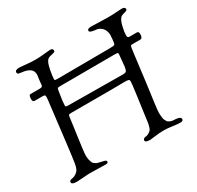

<svg xmlns="http://www.w3.org/2000/svg" viewBox="-152 -880 1090 1063"><g transform="rotate(-30 393.0 -349.0)"><path d="M20 -11Q20 -18 25 -21.5Q30 -25 37 -25.5Q44 -26 55 -31Q66 -36 75 -45Q87 -57 92.5 -88Q98 -119 113 -246Q128 -376 140 -472Q141 -480 141 -489Q141 -498 137 -500Q133 -502 121 -502H74Q61 -502 61 -519Q61 -546 72 -546H130Q134 -546 137 -546.5Q140 -547 142.5 -547.5Q145 -548 146.5 -549.5Q148 -551 148.5 -552Q149 -553 150 -556Q151 -559 151 -560.5Q151 -562 151.5 -567Q152 -572 152 -574Q153 -587 154.5 -596.5Q156 -606 156.5 -609.5Q157 -613 157.5 -616Q158 -619 158 -621Q158 -646 141 -658Q124 -670 99 -673Q74 -676 72 -677Q64 -680 64 -689Q64 -704 91 -704Q102 -704 132 -700.5Q162 -697 194 -697Q218 -697 249.5 -700.5Q281 -704 288 -704Q306 -704 306 -689Q306 -682 297 -679.5Q288 -677 274.5 -674Q261 -671 254 -663Q242 -651 234 -610.5Q226 -570 226 -552Q226 -546 229.5 -545Q233 -544 247 -544Q295 -544 413.5 -545Q532 -546 584 -546Q606 -546 610.5 -550.5Q615 -555 617 -582Q617 -587 617.5 -592.5Q618 -598 618.5 -601Q619 -604 619 -605Q619 -653 579 -670Q574 -672 559.5 -673.5Q545 -675 535 -678.5Q525 -682 525 -689Q525 -702 552 -702Q562 -702 595 -700.5Q628 -699 659 -699Q683 -699 710.5 -701Q738 -703 745 -703Q767 -703 767 -688Q767 -680 747 -675.5Q727 -671 720 -662Q708 -648 700.5 -615Q693 -582 693 -564Q693 -557 693.5 -554.5Q694 -552 697 -549.5Q700 -547 706 -547H752Q765 -547 765 -531Q765 -503 749 -503H701Q690 -503 688 -500Q686 -497 684 -482Q683 -477 683 -474L680 -453Q670 -368 658.5 -282Q647 -196 641.5 -155Q636 -114 636 -100Q636 -89 637 -79Q638 -69 639.5 -62Q641 -55 644.5 -49.5Q648 -44 650 -40Q652 -36 657.5 -33.5Q663 -31 665 -29.5Q667 -28 673.5 -26.5Q680 -25 681.5 -25Q683 -25 690 -24.5Q697 -24 698 -24Q731 -22 731 -6Q731 6 713 6Q694 6 663 1.5Q632 -3 611 -3Q582 -3 555 1Q528 5 521 5Q489 5 489 -8Q489 -21 508 -23Q519 -24 528 -30Q537 -36 542 -41Q547 -46 550.5 -59Q554 -72 555 -76Q556 -80 558 -96L560 -112Q588 -311 588 -328Q588 -339 582.5 -341.5Q577 -344 554 -344Q548 -344 515 -343.5Q482 -343 454 -343H219Q202 -343 199.5 -340Q197 -337 195 -318L188 -266Q167 -121 167 -99Q167 -82 170 -70Q173 -58 176 -51Q179 -44 187 -38.5Q195 -33 198 -32Q201 -31 212 -28Q223 -25 224 -25Q227 -24 231 -23.5Q235 -23 237 -22Q239 -21 242.5 -20.5Q246 -20 247.5 -19Q249 -18 251 -16.5Q253 -15 253.5 -13Q254 -11 254 -9Q254 0 238 0Q218 0 189 -1Q160 -2 132 -2Q121 -2 93.5 0.5Q66 3 54 3Q20 3 20 -11ZM205 -399Q205 -391 207.5 -389Q210 -387 217 -387Q252 -387 393 -385.5Q534 -384 570 -384Q586 -384 591.5 -390Q597 -396 600 -418L607 -492Q607 -500 603.5 -501.5Q600 -503 581 -503Q516 -503 414 -502.5Q312 -502 309 -502H241Q222 -502 219.5 -498.5Q217 -495 214 -472Q205 -418 205 -399Z"/></g></svg>

Font: OFL Sorts Mill Goudy TT
Style: Italic
Weight: 500
Italic angle: -6°
Version: Version 003.000